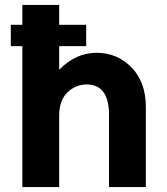

<svg xmlns="http://www.w3.org/2000/svg" viewBox="-20 -762 679 782"><path d="M221 -290V0H71V-574H24V-661H71V-742H221V-661H331V-574H221V-478Q289 -547 373.5 -547Q458 -547 516 -487Q574 -427 574 -327V0H424V-294Q424 -418 333 -418Q288 -418 254.5 -385.5Q221 -353 221 -290Z"/></svg>

Font: Montreal
Style: Bold
Weight: 700
Designer: Julieta Ulanovsky, usr_local_share
Foundry: Julieta Ulanovsky, usr_local_share
Version: Version 2.001